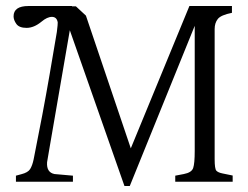

<svg xmlns="http://www.w3.org/2000/svg" viewBox="-20 -601 821 635"><path d="M24.9 -546.9Q24.9 -581.1 74.2 -581.1H218.3L217.8 -580.1H231L264.2 -549.3L412.6 -110.4L606.4 -581.1H747.1V-558.6Q710.4 -551.3 700.2 -538.1Q689.9 -524.9 689.9 -504.9V-74.7Q689.9 -42.5 695.6 -36.4Q701.2 -30.3 716.3 -27.3L749.5 -20.5V0H559.6V-20L587.9 -25.4Q613.8 -30.3 618.9 -45.4Q624 -60.5 624 -101.6V-515.6L409.2 14.2H391.6L210.9 -501L145 -119.1L135.7 -64.5Q133.3 -30.8 160.2 -25.4L221.2 -20V0H32.7V-20L50.8 -24.9Q72.3 -30.3 79.6 -41.7Q86.9 -53.2 91.3 -74.2Q122.1 -227.1 144 -354L168 -495.1Q171.4 -522.5 170.9 -526.9Q168 -544.9 152.1 -545.2Q136.2 -545.4 117.2 -529.3Q92.3 -508.8 67.9 -508.8Q43.5 -508.8 34.2 -521.7Q24.9 -534.7 24.9 -546.9Z"/></svg>

Font: Lancelot
Style: Regular
Weight: 400
Designer: Marion Kadi
Foundry: Marion Kadi, Anton Koovit
Version: 1.004